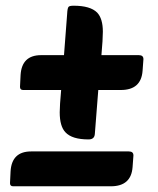

<svg xmlns="http://www.w3.org/2000/svg" viewBox="-20 -652 553 672"><path d="M209 -189Q189 -210 189 -259Q189 -282 194 -337H61Q50 -337 50 -348L52 -389Q56 -459 124 -459H204Q213 -570 215 -603Q216 -624 220 -628Q223 -632 238 -632Q296 -632 320 -608Q340 -587 340 -541Q340 -515 335 -459H466Q482 -459 482 -445L479 -404Q474 -337 403 -337H324L312 -184Q311 -164 290 -164Q232 -164 209 -189ZM26 0Q15 0 15 -11L17 -52Q21 -122 89 -122H431Q447 -122 447 -108L444 -67Q439 0 368 0Z"/></svg>

Font: PoetsenOne
Style: Regular
Weight: 400
Designer: Rodrigo Fuenzalida, Pablo Impallari
Foundry: Pablo Impallari, Rodrigo Fuenzalida
Version: Version 1.000